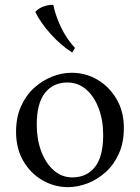

<svg xmlns="http://www.w3.org/2000/svg" viewBox="-20 -754 575 789"><path d="M274 -455Q332 -455 380.5 -426.5Q429 -398 459 -347Q489 -296 489 -228Q489 -168 468.5 -122.5Q448 -77 414 -46.5Q380 -16 339.5 -0.5Q299 15 260 15Q203 15 154 -13.5Q105 -42 75.5 -93Q46 -144 46 -212Q46 -272 66.5 -317.5Q87 -363 121 -393.5Q155 -424 195 -439.5Q235 -455 274 -455ZM277 -25Q336 -25 370 -67.5Q404 -110 404 -199Q404 -260 385.5 -309Q367 -358 334 -386.5Q301 -415 257 -415Q199 -415 165 -372.5Q131 -330 131 -241Q131 -181 149.5 -132Q168 -83 201 -54Q234 -25 277 -25ZM199 -734Q208 -690 230.5 -642.5Q253 -595 288 -557L277 -538Q231 -567 189 -613.5Q147 -660 125 -705Q138 -720 159.5 -727.5Q181 -735 199 -734Z"/></svg>

Font: Bona Nova
Style: Regular
Weight: 400
Designer: Mateusz Machalski
Foundry: Capitalics
Version: Version 4.001; ttfautohint (v1.8.3)